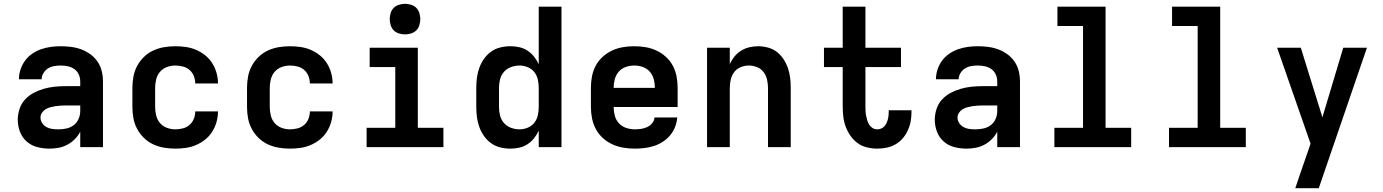

<svg xmlns="http://www.w3.org/2000/svg" viewBox="-20 -770 7240 1005"><path d="M239 8Q207 8 175.5 0Q144 -8 120 -29Q96 -50 84.5 -80.5Q73 -111 73 -143Q73 -171 82 -199Q91 -227 110.5 -248.5Q130 -270 155.5 -283.5Q181 -297 208.5 -305Q236 -313 264.5 -316Q293 -319 322 -319H400V-344Q400 -363 392 -380.5Q384 -398 369 -408.5Q354 -419 335.5 -423Q317 -427 298 -427Q281 -427 263.5 -424Q246 -421 231.5 -412Q217 -403 207.5 -387.5Q198 -372 198 -355H79Q79 -381 87.5 -406.5Q96 -432 111.5 -453Q127 -474 149 -489Q171 -504 195.5 -512.5Q220 -521 246 -524.5Q272 -528 298 -528Q325 -528 352.5 -524.5Q380 -521 405.5 -511.5Q431 -502 453 -486Q475 -470 490.5 -447.5Q506 -425 512.5 -398Q519 -371 519 -344V0H400V-81Q389 -59 371.5 -41.5Q354 -24 332.5 -12.5Q311 -1 287 3.5Q263 8 239 8ZM286 -93Q307 -93 328 -97.5Q349 -102 366 -115Q383 -128 391.5 -148Q400 -168 400 -189V-218H322Q309 -218 295.5 -217Q282 -216 269 -214Q256 -212 243 -208.5Q230 -205 218.5 -198Q207 -191 199.5 -179.5Q192 -168 192 -155Q192 -139 201 -125.5Q210 -112 224 -104.5Q238 -97 254 -95Q270 -93 286 -93Z M898 8Q868 8 838.5 3Q809 -2 782 -14.5Q755 -27 733.5 -48Q712 -69 698 -95Q684 -121 678.5 -150.5Q673 -180 673 -210V-310Q673 -340 678.5 -369.5Q684 -399 698 -425Q712 -451 733.5 -472Q755 -493 782 -505.5Q809 -518 838.5 -523Q868 -528 898 -528Q925 -528 953 -524Q981 -520 1006.5 -509Q1032 -498 1054 -480.5Q1076 -463 1091 -439Q1106 -415 1113.5 -388Q1121 -361 1121 -333H1002Q1002 -353 994.5 -372Q987 -391 972 -404Q957 -417 937 -422Q917 -427 898 -427Q875 -427 853.5 -419Q832 -411 817.5 -394Q803 -377 797.5 -354.5Q792 -332 792 -310V-210Q792 -188 797.5 -165.5Q803 -143 817.5 -126Q832 -109 853.5 -101Q875 -93 898 -93Q917 -93 937 -98Q957 -103 972 -116Q987 -129 994.5 -148Q1002 -167 1002 -187H1121Q1121 -159 1113.5 -132Q1106 -105 1091 -81Q1076 -57 1054 -39.5Q1032 -22 1006.5 -11Q981 0 953 4Q925 8 898 8Z M1498 8Q1468 8 1438.5 3Q1409 -2 1382 -14.5Q1355 -27 1333.5 -48Q1312 -69 1298 -95Q1284 -121 1278.5 -150.5Q1273 -180 1273 -210V-310Q1273 -340 1278.5 -369.5Q1284 -399 1298 -425Q1312 -451 1333.5 -472Q1355 -493 1382 -505.5Q1409 -518 1438.5 -523Q1468 -528 1498 -528Q1525 -528 1553 -524Q1581 -520 1606.5 -509Q1632 -498 1654 -480.5Q1676 -463 1691 -439Q1706 -415 1713.5 -388Q1721 -361 1721 -333H1602Q1602 -353 1594.5 -372Q1587 -391 1572 -404Q1557 -417 1537 -422Q1517 -427 1498 -427Q1475 -427 1453.5 -419Q1432 -411 1417.5 -394Q1403 -377 1397.5 -354.5Q1392 -332 1392 -310V-210Q1392 -188 1397.5 -165.5Q1403 -143 1417.5 -126Q1432 -109 1453.5 -101Q1475 -93 1498 -93Q1517 -93 1537 -98Q1557 -103 1572 -116Q1587 -129 1594.5 -148Q1602 -167 1602 -187H1721Q1721 -159 1713.5 -132Q1706 -105 1691 -81Q1676 -57 1654 -39.5Q1632 -22 1606.5 -11Q1581 0 1553 4Q1525 8 1498 8Z M1899 0V-101H2049V-419H1915V-520H2167V-101H2301V0ZM2100 -590Q2084 -590 2068 -595Q2052 -600 2041 -611Q2030 -622 2025 -638Q2020 -654 2020 -670Q2020 -686 2025 -702Q2030 -718 2041 -729Q2052 -740 2068 -745Q2084 -750 2100 -750Q2116 -750 2132 -745Q2148 -740 2159 -729Q2170 -718 2175 -702Q2180 -686 2180 -670Q2180 -654 2175 -638Q2170 -622 2159 -611Q2148 -600 2132 -595Q2116 -590 2100 -590Z M2651 8Q2624 8 2598 1.5Q2572 -5 2550.5 -20.5Q2529 -36 2513.5 -58Q2498 -80 2489 -105Q2480 -130 2476.5 -156.5Q2473 -183 2473 -210V-310Q2473 -337 2476.5 -363.5Q2480 -390 2489 -415Q2498 -440 2513.5 -462Q2529 -484 2550.5 -499.5Q2572 -515 2598 -521.5Q2624 -528 2651 -528Q2675 -528 2698 -523Q2721 -518 2741 -505Q2761 -492 2775.5 -473.5Q2790 -455 2800 -434V-735H2919V0H2800V-86Q2790 -65 2775.5 -46.5Q2761 -28 2741 -15Q2721 -2 2698 3Q2675 8 2651 8ZM2699 -93Q2721 -93 2742 -101.5Q2763 -110 2776.5 -127Q2790 -144 2795 -166Q2800 -188 2800 -210V-310Q2800 -332 2795 -354Q2790 -376 2776.5 -393Q2763 -410 2742 -418.5Q2721 -427 2699 -427Q2677 -427 2655 -419Q2633 -411 2618 -394Q2603 -377 2597.5 -355Q2592 -333 2592 -310V-210Q2592 -187 2597.5 -165Q2603 -143 2618 -126Q2633 -109 2655 -101Q2677 -93 2699 -93Z M3303 8Q3273 8 3243 3Q3213 -2 3185.5 -14.5Q3158 -27 3135.5 -47.5Q3113 -68 3099 -94Q3085 -120 3079 -150Q3073 -180 3073 -210V-310Q3073 -340 3078.5 -369.5Q3084 -399 3098 -425.5Q3112 -452 3134.5 -472.5Q3157 -493 3184 -505.5Q3211 -518 3240.5 -523Q3270 -528 3300 -528Q3330 -528 3359.5 -523Q3389 -518 3416 -505.5Q3443 -493 3465.5 -472.5Q3488 -452 3502 -425.5Q3516 -399 3521.5 -369.5Q3527 -340 3527 -310V-210H3192Q3192 -187 3198 -164.5Q3204 -142 3219.5 -125Q3235 -108 3257.5 -100.5Q3280 -93 3303 -93Q3319 -93 3336 -95.5Q3353 -98 3368 -105Q3383 -112 3394 -125.5Q3405 -139 3406 -155H3525Q3523 -130 3513.5 -105.5Q3504 -81 3487.5 -61.5Q3471 -42 3449.5 -28Q3428 -14 3403.5 -6Q3379 2 3353.5 5Q3328 8 3303 8ZM3192 -310H3408Q3408 -333 3402 -355.5Q3396 -378 3381 -395Q3366 -412 3344.5 -419.5Q3323 -427 3300 -427Q3277 -427 3255.5 -419.5Q3234 -412 3219 -395Q3204 -378 3198 -355.5Q3192 -333 3192 -310Z M3681 0V-520H3800V-434Q3809 -455 3824 -473.5Q3839 -492 3859 -504.5Q3879 -517 3902 -522.5Q3925 -528 3948 -528Q3974 -528 4000 -521Q4026 -514 4046.5 -498Q4067 -482 4081.5 -460Q4096 -438 4104.5 -413Q4113 -388 4116 -362Q4119 -336 4119 -310V0H4000V-310Q4000 -332 3995 -353.5Q3990 -375 3977 -392.5Q3964 -410 3943 -418.5Q3922 -427 3900 -427Q3878 -427 3857 -418.5Q3836 -410 3823 -392.5Q3810 -375 3805 -353.5Q3800 -332 3800 -310V0Z M4572 8Q4545 8 4518 1.5Q4491 -5 4469 -21Q4447 -37 4431.5 -59.5Q4416 -82 4406.5 -107.5Q4397 -133 4394 -160.5Q4391 -188 4391 -215V-419H4293V-520H4391V-735H4510V-520H4696V-419H4510V-215Q4510 -202 4510.5 -189.5Q4511 -177 4513.5 -164.5Q4516 -152 4519.5 -140Q4523 -128 4530 -117Q4537 -106 4548 -99.5Q4559 -93 4572 -93Q4582 -93 4592 -97Q4602 -101 4609 -108.5Q4616 -116 4620.5 -126Q4625 -136 4627.5 -146Q4630 -156 4631 -166.5Q4632 -177 4632 -187V-193H4751V-182Q4751 -157 4746.5 -133Q4742 -109 4731.5 -86.5Q4721 -64 4704.5 -45Q4688 -26 4666.5 -14Q4645 -2 4621 3Q4597 8 4572 8Z M5039 8Q5007 8 4975.5 0Q4944 -8 4920 -29Q4896 -50 4884.5 -80.5Q4873 -111 4873 -143Q4873 -171 4882 -199Q4891 -227 4910.5 -248.5Q4930 -270 4955.5 -283.5Q4981 -297 5008.5 -305Q5036 -313 5064.5 -316Q5093 -319 5122 -319H5200V-344Q5200 -363 5192 -380.5Q5184 -398 5169 -408.5Q5154 -419 5135.5 -423Q5117 -427 5098 -427Q5081 -427 5063.5 -424Q5046 -421 5031.5 -412Q5017 -403 5007.5 -387.5Q4998 -372 4998 -355H4879Q4879 -381 4887.5 -406.5Q4896 -432 4911.5 -453Q4927 -474 4949 -489Q4971 -504 4995.5 -512.5Q5020 -521 5046 -524.5Q5072 -528 5098 -528Q5125 -528 5152.5 -524.5Q5180 -521 5205.5 -511.5Q5231 -502 5253 -486Q5275 -470 5290.5 -447.5Q5306 -425 5312.5 -398Q5319 -371 5319 -344V0H5200V-81Q5189 -59 5171.5 -41.5Q5154 -24 5132.5 -12.5Q5111 -1 5087 3.5Q5063 8 5039 8ZM5086 -93Q5107 -93 5128 -97.5Q5149 -102 5166 -115Q5183 -128 5191.5 -148Q5200 -168 5200 -189V-218H5122Q5109 -218 5095.5 -217Q5082 -216 5069 -214Q5056 -212 5043 -208.5Q5030 -205 5018.5 -198Q5007 -191 4999.5 -179.5Q4992 -168 4992 -155Q4992 -139 5001 -125.5Q5010 -112 5024 -104.5Q5038 -97 5054 -95Q5070 -93 5086 -93Z M5499 0V-101H5649V-634H5515V-735H5767V-101H5901V0Z M6099 0V-101H6249V-634H6115V-735H6367V-101H6501V0Z M6760 215Q6774 173 6788.5 131Q6803 89 6818 46L6840 -18L6665 -520H6789L6902 -156L7011 -520H7135L6883 215Z"/></svg>

Font: Iosevka Fixed Extended
Style: Bold
Weight: 700
Width: 7
Monospace: yes
Designer: Belleve Invis
Foundry: Belleve Invis
Version: Version 24.1.1; ttfautohint (v1.8.4)